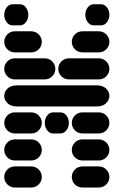

<svg xmlns="http://www.w3.org/2000/svg" viewBox="-44 -881 564 888"><path d="M25.4 -13.7H99.6Q121.1 -13.7 135.3 -28.3Q149.4 -43 149.4 -62.5Q149.4 -82 135.3 -96.7Q121.1 -111.3 99.6 -111.3H25.4Q3.9 -111.3 -10.3 -96.7Q-24.4 -82 -24.4 -62.5Q-24.4 -43 -10.3 -28.3Q3.9 -13.7 25.4 -13.7ZM337.9 -13.7H412.1Q433.6 -13.7 447.8 -28.3Q461.9 -43 461.9 -62.5Q461.9 -82 447.8 -96.7Q433.6 -111.3 412.1 -111.3H337.9Q316.4 -111.3 302.2 -96.7Q288.1 -82 288.1 -62.5Q288.1 -43 302.2 -28.3Q316.4 -13.7 337.9 -13.7ZM25.4 -138.7H99.6Q121.1 -138.7 135.3 -153.3Q149.4 -168 149.4 -187.5Q149.4 -207 135.3 -221.7Q121.1 -236.3 99.6 -236.3H25.4Q3.9 -236.3 -10.3 -221.7Q-24.4 -207 -24.4 -187.5Q-24.4 -168 -10.3 -153.3Q3.9 -138.7 25.4 -138.7ZM337.9 -138.7H412.1Q433.6 -138.7 447.8 -153.3Q461.9 -168 461.9 -187.5Q461.9 -207 447.8 -221.7Q433.6 -236.3 412.1 -236.3H337.9Q316.4 -236.3 302.2 -221.7Q288.1 -207 288.1 -187.5Q288.1 -168 302.2 -153.3Q316.4 -138.7 337.9 -138.7ZM25.4 -263.7H99.6Q121.1 -263.7 135.3 -278.3Q149.4 -293 149.4 -312.5Q149.4 -332 135.3 -346.7Q121.1 -361.3 99.6 -361.3H25.4Q3.9 -361.3 -10.3 -346.7Q-24.4 -332 -24.4 -312.5Q-24.4 -293 -10.3 -278.3Q3.9 -263.7 25.4 -263.7ZM202.1 -263.7H235.4Q252 -263.7 263.2 -278.3Q274.4 -293 274.4 -312.5Q274.4 -332 263.2 -346.7Q252 -361.3 235.4 -361.3H202.1Q185.5 -361.3 174.3 -346.7Q163.1 -332 163.1 -312.5Q163.1 -293 174.3 -278.3Q185.5 -263.7 202.1 -263.7ZM337.9 -263.7H412.1Q433.6 -263.7 447.8 -278.3Q461.9 -293 461.9 -312.5Q461.9 -332 447.8 -346.7Q433.6 -361.3 412.1 -361.3H337.9Q316.4 -361.3 302.2 -346.7Q288.1 -332 288.1 -312.5Q288.1 -293 302.2 -278.3Q316.4 -263.7 337.9 -263.7ZM34.2 -388.7H403.3Q430.7 -388.7 446.3 -403.3Q461.9 -418 461.9 -437.5Q461.9 -457 446.3 -471.7Q430.7 -486.3 403.3 -486.3H34.2Q6.8 -486.3 -8.8 -471.7Q-24.4 -457 -24.4 -437.5Q-24.4 -418 -8.8 -403.3Q6.8 -388.7 34.2 -388.7ZM25.4 -513.7H162.1Q183.6 -513.7 197.8 -528.3Q211.9 -543 211.9 -562.5Q211.9 -582 197.8 -596.7Q183.6 -611.3 162.1 -611.3H25.4Q3.9 -611.3 -10.3 -596.7Q-24.4 -582 -24.4 -562.5Q-24.4 -543 -10.3 -528.3Q3.9 -513.7 25.4 -513.7ZM275.4 -513.7H412.1Q433.6 -513.7 447.8 -528.3Q461.9 -543 461.9 -562.5Q461.9 -582 447.8 -596.7Q433.6 -611.3 412.1 -611.3H275.4Q253.9 -611.3 239.7 -596.7Q225.6 -582 225.6 -562.5Q225.6 -543 239.7 -528.3Q253.9 -513.7 275.4 -513.7ZM25.4 -638.7H99.6Q121.1 -638.7 135.3 -653.3Q149.4 -668 149.4 -687.5Q149.4 -707 135.3 -721.7Q121.1 -736.3 99.6 -736.3H25.4Q3.9 -736.3 -10.3 -721.7Q-24.4 -707 -24.4 -687.5Q-24.4 -668 -10.3 -653.3Q3.9 -638.7 25.4 -638.7ZM337.9 -638.7H412.1Q433.6 -638.7 447.8 -653.3Q461.9 -668 461.9 -687.5Q461.9 -707 447.8 -721.7Q433.6 -736.3 412.1 -736.3H337.9Q316.4 -736.3 302.2 -721.7Q288.1 -707 288.1 -687.5Q288.1 -668 302.2 -653.3Q316.4 -638.7 337.9 -638.7ZM14.6 -763.7H47.9Q64.5 -763.7 75.7 -778.3Q86.9 -793 86.9 -812.5Q86.9 -832 75.7 -846.7Q64.5 -861.3 47.9 -861.3H14.6Q-2 -861.3 -13.2 -846.7Q-24.4 -832 -24.4 -812.5Q-24.4 -793 -13.2 -778.3Q-2 -763.7 14.6 -763.7ZM389.6 -763.7H422.9Q439.5 -763.7 450.7 -778.3Q461.9 -793 461.9 -812.5Q461.9 -832 450.7 -846.7Q439.5 -861.3 422.9 -861.3H389.6Q373 -861.3 361.8 -846.7Q350.6 -832 350.6 -812.5Q350.6 -793 361.8 -778.3Q373 -763.7 389.6 -763.7Z"/></svg>

Font: Workbench
Style: Regular
Weight: 400
Designer: Jens Kutilek
Foundry: Jens Kutilek
Version: Version 2.001